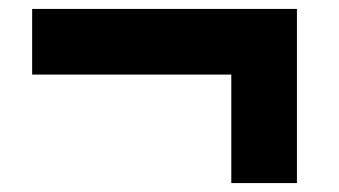

<svg xmlns="http://www.w3.org/2000/svg" viewBox="-20 -505 760 430"><path d="M498 -95V-338H52V-485H645V-95Z"/></svg>

Font: M PLUS 1 ExtraBold
Style: Regular
Weight: 800
Designer: Coji Morishita
Foundry: UNDERFOREST DESIGN
Version: Version 1.001